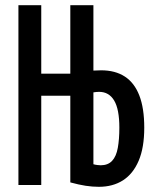

<svg xmlns="http://www.w3.org/2000/svg" viewBox="-20 -713 600 740"><path d="M361 7Q336 7 310 3Q284 -1 251 -10V-344H139V0H51V-693H139V-429H251V-693H340V-441Q347 -441 355 -441.5Q363 -442 370 -442Q424 -442 461 -418Q498 -394 517 -345Q536 -296 536 -221Q536 -144 514.5 -93.5Q493 -43 454 -18Q415 7 361 7ZM368 -76Q396 -76 412 -93Q428 -110 434 -143Q440 -176 440 -221Q440 -292 420 -325.5Q400 -359 362 -359Q357 -359 351.5 -358.5Q346 -358 340 -357V-80Q347 -78 355 -77Q363 -76 368 -76Z"/></svg>

Font: Ubuntu Sans Mono Medium
Style: Regular
Weight: 500
Monospace: yes
Designer: Dalton Maag Ltd
Foundry: Dalton Maag Ltd
Version: Version 1.006